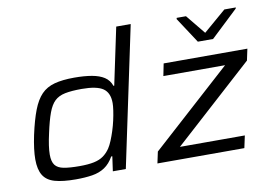

<svg xmlns="http://www.w3.org/2000/svg" viewBox="-79 -870 1420 1005"><g transform="rotate(-10 631.0 -367.5)"><path d="M248 8Q179 8 136.5 -4Q94 -16 75 -47Q56 -78 56 -132Q56 -157 60 -189Q64 -221 72 -259Q89 -337 108.5 -387.5Q128 -438 155.5 -466.5Q183 -495 225.5 -506.5Q268 -518 331 -518Q384 -518 424 -511Q464 -504 489.5 -487.5Q515 -471 526 -440H530L594 -743H671L514 0H445L456 -78H450Q430 -42 401.5 -23Q373 -4 334.5 2Q296 8 248 8ZM279 -57Q325 -57 355.5 -63.5Q386 -70 406 -84.5Q426 -99 441 -121Q451 -136 460.5 -159Q470 -182 478.5 -208.5Q487 -235 493 -262Q499 -289 502.5 -313Q506 -337 506 -352Q506 -407 472.5 -430Q439 -453 359 -453Q305 -453 270.5 -446Q236 -439 215 -419Q194 -399 179.5 -359.5Q165 -320 151 -255Q143 -220 139 -192Q135 -164 135 -143Q135 -106 149 -87.5Q163 -69 194.5 -63Q226 -57 279 -57ZM682 0 695 -61 1120 -445H792L805 -510H1250L1237 -449L813 -65H1158L1144 0ZM1001 -591 912 -727 914 -733H963L1047 -630L1167 -733H1228L1226 -727L1082 -591Z"/></g></svg>

Font: Saira Expanded
Style: Italic
Weight: 400
Width: 7
Italic angle: -12°
Designer: Hector Gatti with collaboration of the Omnibus-Type team
Foundry: Omnibus-Type
Version: Version 1.101